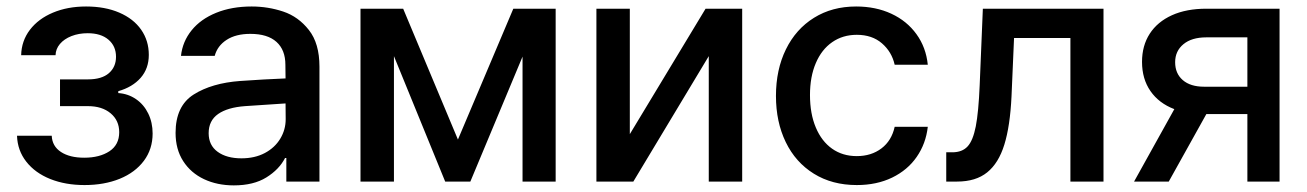

<svg xmlns="http://www.w3.org/2000/svg" viewBox="-20 -557 4008 589"><path d="M238.3 -73.2Q285.6 -73.2 315.7 -93Q345.7 -112.8 345.7 -151.4Q345.7 -187.5 319.3 -209.5Q293 -231.4 250 -231.4H164.1V-313.5H250Q292 -313.5 314 -332.5Q335.9 -351.6 335.9 -382.8Q335.9 -415.5 312.7 -435.3Q289.6 -455.1 249 -455.1Q221.7 -455.1 199.2 -446.3Q176.8 -437.5 163.8 -422.1Q150.9 -406.7 150.4 -387.7H44.9Q45.9 -431.6 71.8 -465.6Q97.7 -499.5 142.6 -518.3Q187.5 -537.1 244.1 -537.1Q302.2 -537.1 345.9 -518.3Q389.6 -499.5 413.1 -465.8Q436.5 -432.1 436.5 -388.7Q436.5 -346.7 411.4 -318.1Q386.2 -289.6 342.8 -277.3V-271.5Q373 -269.5 397.2 -252.9Q421.4 -236.3 434.8 -208.7Q448.2 -181.2 448.2 -147.5Q448.2 -99.6 421.4 -63.7Q394.5 -27.8 347.2 -8.5Q299.8 10.7 239.3 10.7Q180.7 10.7 134.3 -7.8Q87.9 -26.4 60.8 -60.8Q33.7 -95.2 32.2 -140.6H138.7Q140.1 -108.4 167 -90.8Q193.8 -73.2 238.3 -73.2Z M716.8 -308.6Q750 -311 789.3 -313.2Q828.6 -315.4 856 -316.4L855.5 -358.4Q855.5 -403.8 828.1 -428.5Q800.8 -453.1 748 -453.1Q703.6 -453.1 675.3 -434.8Q647 -416.5 638.7 -385.7H535.2Q540 -429.7 567.9 -464.1Q595.7 -498.5 643.3 -517.8Q690.9 -537.1 752 -537.1Q802.2 -537.1 848.9 -521.5Q895.5 -505.9 927.7 -464.8Q960 -423.8 960 -352.5V0H858.4V-72.3H854.5Q836.4 -37.1 797.1 -12.7Q757.8 11.7 697.3 11.7Q646.5 11.7 606 -7.3Q565.4 -26.4 542 -62.7Q518.6 -99.1 518.6 -149.4Q518.6 -231.9 574.2 -267.1Q629.9 -302.2 716.8 -308.6ZM720.7 -71.3Q761.7 -71.3 792.5 -87.6Q823.2 -104 839.8 -131.6Q856.4 -159.2 856.4 -191.4L856 -239.7L731.4 -231.4Q678.2 -227.5 649.2 -207.3Q620.1 -187 620.1 -148.4Q620.1 -111.3 647.7 -91.3Q675.3 -71.3 720.7 -71.3Z M1554.7 -530.3H1684.6V0H1583V-383.3L1422.9 0H1345.7L1188.5 -384.8V0H1085.9V-530.3H1216.8L1384.8 -128.9Z M2144.5 -530.3H2256.8V0H2154.3V-384.8L1922.9 0H1809.6V-530.3H1912.1V-145.5Z M2360.4 -262.7Q2360.4 -343.3 2390.9 -405.5Q2421.4 -467.8 2477.1 -502.4Q2532.7 -537.1 2606.4 -537.1Q2666.5 -537.1 2714.4 -514.9Q2762.2 -492.7 2791.5 -452.1Q2820.8 -411.6 2826.2 -358.4H2724.6Q2715.8 -397.9 2685.5 -424.1Q2655.3 -450.2 2608.4 -450.2Q2565.4 -450.2 2533 -427.7Q2500.5 -405.3 2482.7 -363.5Q2464.8 -321.8 2464.8 -265.6Q2464.8 -208 2482.7 -165.8Q2500.5 -123.5 2532.7 -100.8Q2564.9 -78.1 2608.4 -78.1Q2652.8 -78.1 2684.1 -101.8Q2715.3 -125.5 2724.6 -168H2826.2Q2820.3 -116.2 2792.2 -75.7Q2764.2 -35.2 2716.8 -12.2Q2669.4 10.7 2608.4 10.7Q2532.7 10.7 2476.6 -24.2Q2420.4 -59.1 2390.4 -121.1Q2360.4 -183.1 2360.4 -262.7Z M2882.8 -89.8H2901.4Q2931.6 -89.8 2948.2 -107.7Q2964.8 -125.5 2973.4 -169.2Q2981.9 -212.9 2985.4 -295.9L2995.1 -530.3H3365.2V0H3263.7V-440.4H3090.8L3083 -260.7Q3078.6 -169.9 3061 -113.3Q3043.5 -56.6 3008.5 -28.3Q2973.6 0 2916 0H2882.8Z M3806.6 -207H3680.7L3565.4 0H3459L3582.5 -222.2Q3535.2 -240.2 3509.3 -277.6Q3483.4 -314.9 3483.4 -367.2Q3483.4 -417 3507.1 -453.6Q3530.8 -490.2 3575.2 -510.3Q3619.6 -530.3 3680.7 -530.3H3905.3V0H3806.6ZM3673.8 -291H3806.6V-442.4H3680.7Q3635.7 -442.4 3610.4 -421.4Q3585 -400.4 3585 -366.2Q3585 -331.5 3608.4 -311.3Q3631.8 -291 3673.8 -291Z"/></svg>

Font: Pretendard Medium
Style: Regular
Weight: 500
Designer: Base glyphs from Inter by Rasmus Andersson; Hangeul glyphs from Noto Sans CJK(Source Han Sans) by Jang Soo-young and Kan
Foundry: Kil Hyung-jin
Version: Version 1.309